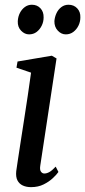

<svg xmlns="http://www.w3.org/2000/svg" viewBox="-20 -779 359 810"><path d="M111 10.5Q91 10.5 76 3.5Q61 -3.5 53.5 -18.2Q46 -33 48.5 -57Q50.5 -72 55.5 -104.5Q60.5 -137 67.2 -181Q74 -225 81.8 -275Q89.5 -325 97.2 -376Q105 -427 111 -472.5L49.5 -493.5L54 -519.5L198.5 -544L218.5 -532.5L150 -81Q147 -62.5 152.8 -54.8Q158.5 -47 167 -47Q177 -47 188 -53Q199 -59 215 -76L226.5 -53.5Q219 -42.5 203 -27.5Q187 -12.5 164 -1Q141 10.5 111 10.5ZM102.5 -634Q84 -634 69 -649.5Q54 -665 55 -689.5Q56 -709 64 -724.5Q72 -740 85 -749.5Q98 -759 114.5 -759Q136.5 -759 150.5 -744.2Q164.5 -729.5 164 -705.5Q164 -687 156 -670.8Q148 -654.5 134.5 -644.2Q121 -634 102.5 -634ZM257.5 -634Q238.5 -634 223.8 -649.8Q209 -665.5 209.5 -690Q211 -708 218.5 -723.8Q226 -739.5 239 -749.2Q252 -759 269 -759Q291.5 -759 305.8 -743.8Q320 -728.5 319 -705.5Q319 -687 311 -670.8Q303 -654.5 289.2 -644.2Q275.5 -634 257.5 -634Z"/></svg>

Font: Merriweather 72pt
Style: Italic
Weight: 400
Italic angle: -7.8°
Version: Version 2.101